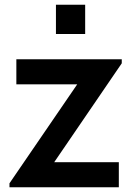

<svg xmlns="http://www.w3.org/2000/svg" viewBox="-20 -790 574 810"><path d="M481.3 0H20V-16.7L305.8 -434.3H49V-540H493.7V-523L208.7 -105.7H481.3ZM339.3 -646.7H216V-770H339.3Z"/></svg>

Font: Manrope Variable Light
Style: Regular
Weight: 200
Designer: Mikhail Sharanda
Foundry: Mikhail Sharanda
Version: Version 4.505